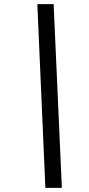

<svg xmlns="http://www.w3.org/2000/svg" viewBox="-20 -768 432 931"><path d="M161 -748H240L280 143H200Z"/></svg>

Font: IBM Plex Serif SmBld
Style: Italic
Weight: 600
Italic angle: -14°
Designer: Mike Abbink, Paul van der Laan, Pieter van Rosmalen
Foundry: Bold Monday
Version: Version 3.001